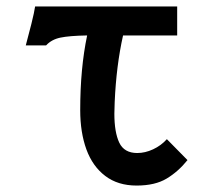

<svg xmlns="http://www.w3.org/2000/svg" viewBox="-20 -570 640 596"><path d="M89 -550H530V-460H362Q341 -366.5 336 -253Q335 -229 335 -217Q335 -159.5 350.2 -127.2Q365.5 -95 406 -95Q430.5 -95 455.2 -106.5Q480 -118 498 -138L562 -73Q533.5 -37.5 497.5 -15.8Q461.5 6 404 6Q346 6 306.8 -23.8Q267.5 -53.5 248.2 -106.2Q229 -159 229 -228Q229 -358 250.5 -460Q195 -459 167.5 -453.2Q140 -447.5 123 -429H60Q68.5 -460 77.5 -496.2Q86.5 -532.5 89 -550Z"/></svg>

Font: JuliaMono
Style: Bold
Weight: 700
Monospace: yes
Designer: cormullion
Foundry: corm
Version: Version 0.055; ttfautohint (v1.8.4)